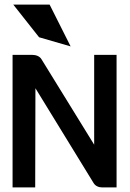

<svg xmlns="http://www.w3.org/2000/svg" viewBox="-20 -820 569 840"><path d="M197 -800H38L151 -657L289 -617ZM389 -20C397 -6 412 0 428 0H490V-580H392V-187L162 -560C154 -574 138 -580 120 -580H35V0H134L135 -434Z"/></svg>

Font: Charger
Style: ExBd
Weight: 400
Designer: Jasper
Foundry: Cannot Into Space Fonts
Version: Version 0.99